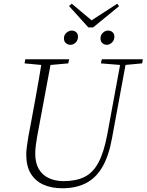

<svg xmlns="http://www.w3.org/2000/svg" viewBox="-20 -990 782 1024"><path d="M217 -642 111 -652 115 -674H349L344 -652L233 -642ZM312 14Q254 14 211 -5.5Q168 -25 144 -64.5Q120 -104 120 -165Q120 -186 123.5 -209.5Q127 -233 131 -260L148 -350Q160 -413 169.5 -467Q179 -521 188 -571.5Q197 -622 205 -674H255L178 -261Q174 -237 171 -215Q168 -193 168 -170Q168 -120 187.5 -87.5Q207 -55 241.5 -39.5Q276 -24 319 -24Q386 -24 431 -46.5Q476 -69 505 -123Q534 -177 552 -272L626 -674H655L577 -251Q560 -158 526 -99.5Q492 -41 439 -13.5Q386 14 312 14ZM628 -643 518 -652 523 -674H742L738 -652L641 -643ZM355 -751Q342 -751 331.5 -760Q321 -769 321 -785Q321 -804 334.5 -815.5Q348 -827 363 -827Q377 -827 386.5 -818Q396 -809 396 -795Q396 -775 383.5 -763Q371 -751 355 -751ZM451 -844 348 -958 363 -970 481 -871H452L605 -970L615 -957L477 -844ZM549 -751Q536 -751 526 -760Q516 -769 516 -785Q516 -804 529 -815.5Q542 -827 556 -827Q571 -827 580.5 -818Q590 -809 590 -795Q590 -775 577 -763Q564 -751 549 -751Z"/></svg>

Font: Source Serif 4 36pt Light
Style: Italic
Weight: 300
Italic angle: -12°
Designer: Frank Grießhammer
Foundry: Adobe Systems Incorporated
Version: Version 4.004;hotconv 1.0.116;makeotfexe 2.5.65601